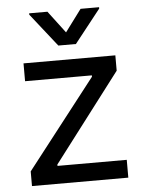

<svg xmlns="http://www.w3.org/2000/svg" viewBox="-53 -786 619 828"><g transform="rotate(-5 256.5 -371.5)"><path d="M51.8 -63.5 350.6 -447.3V-453.1H61.5V-530.3H459V-463.9L168.9 -83V-77.1H468.8V0H51.8ZM255.9 -647.5 327.1 -743.2H407.2V-737.3L293.9 -593.8H217.8L104.5 -737.3V-743.2H183.6Z"/></g></svg>

Font: Pretendard Std
Style: Regular
Weight: 400
Designer: Base glyphs from Inter by Rasmus Andersson; Hangeul glyphs from Noto Sans CJK(Source Han Sans) by Jang Soo-young and Kan
Foundry: Kil Hyung-jin
Version: Version 1.309